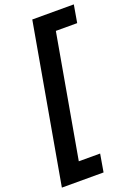

<svg xmlns="http://www.w3.org/2000/svg" viewBox="-186 -881 795 1125"><g transform="rotate(-20 211.5 -318.5)"><path d="M-5 174 169 -811H428L409 -701H276L141 63H274L255 174Z"/></g></svg>

Font: DM Sans 12pt
Style: Bold Italic
Weight: 700
Italic angle: -10°
Version: Version 4.004;gftools[0.9.30]